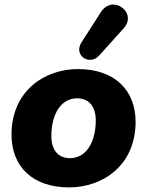

<svg xmlns="http://www.w3.org/2000/svg" viewBox="-20 -803 639 834"><path d="M280 11C428 11 569 -86 569 -274C569 -412 477 -503 319 -503C171 -503 30 -406 30 -218C30 -80 121 11 280 11ZM284 -116C233 -116 203 -151 203 -212C203 -307 245 -376 315 -376C366 -376 396 -341 396 -280C396 -185 354 -116 284 -116ZM411 -562 518 -681C578 -748 469 -830 418 -750L334 -619C298 -563 368 -515 411 -562Z"/></svg>

Font: SN Pro Heavy
Style: Italic
Weight: 800
Italic angle: -9°
Designer: Tobias Whetton
Foundry: Supernotes
Version: Version 1.001;Glyphs 3.2 (3249)